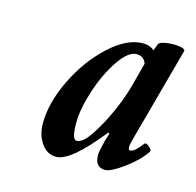

<svg xmlns="http://www.w3.org/2000/svg" viewBox="-61 -669 465 456"><g transform="rotate(15 171.0 -441.0)"><path d="M112.8 -275.9Q90.3 -275.9 76.2 -296.1Q62 -316.4 62 -345.2Q62 -395 89.8 -452.6Q117.7 -510.3 160.6 -550Q203.6 -589.8 243.2 -589.8Q259.8 -589.8 271 -580.1L276.9 -596.2Q278.8 -602.1 295.4 -604.7Q312 -607.4 327.4 -605.2Q342.8 -603 341.8 -597.2L276.9 -358.9Q271 -335.9 278.8 -335.9Q289.1 -335.9 307.1 -359.9Q310.5 -364.3 319.3 -356.9Q328.1 -349.6 325.2 -345.2Q308.6 -320.8 277.8 -298.3Q247.1 -275.9 232.9 -275.9Q208 -275.9 208 -306.2Q208 -315.4 214.8 -341.8L221.2 -361.8L217.8 -363.8Q148.4 -275.9 112.8 -275.9ZM149.9 -325.2Q165 -325.2 184.1 -354Q203.1 -382.8 219.2 -418.9Q235.8 -457 243.2 -484.9L258.8 -543.9Q252.9 -561 234.9 -561Q214.4 -561 191.2 -526.6Q168 -492.2 153.1 -446Q138.2 -399.9 138.2 -366.2Q138.2 -325.2 149.9 -325.2Z"/></g></svg>

Font: Junicode SmCond Medium
Style: Italic
Weight: 500
Width: 4
Italic angle: -11°
Designer: Peter S. Baker
Version: Version 2.206